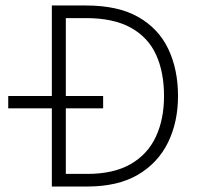

<svg xmlns="http://www.w3.org/2000/svg" viewBox="-20 -680 720 700"><path d="M169 0V-285H10V-330H169V-660H293Q411 -660 485 -617.5Q559 -575 594 -500.5Q629 -426 629 -330Q629 -235 592.5 -160.5Q556 -86 483 -43Q410 0 298 0ZM220 -46H298Q394 -46 456 -81.5Q518 -117 548 -181Q578 -245 578 -330Q578 -417 549 -480.5Q520 -544 457 -579Q394 -614 293 -614H220V-330H356V-285H220Z"/></svg>

Font: Lil Grotesk Light
Style: Regular
Weight: 300
Designer: Bastien Sozeau
Foundry: NBR — Bastien Sozeau
Version: Version 3.003; ttfautohint (v1.8.4.7-5d5b);gftools[0.9.33]